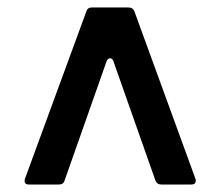

<svg xmlns="http://www.w3.org/2000/svg" viewBox="-20 -783 590 514"><path d="M58 -289Q42 -289 47 -305L211 -752Q214 -763 226 -763H324Q336 -763 340 -752L503 -305Q504 -303 504 -299Q504 -289 492 -289H412Q400 -289 396 -300L284 -618Q281 -627 275 -627Q268 -627 265 -618L153 -300Q150 -289 137 -289Z"/></svg>

Font: Open Sauce Two SemiBold
Style: Regular
Weight: 600
Designer: Alfredo Marco Pradil
Foundry: Creative Sauce Fz LLC
Version: Version 1.477